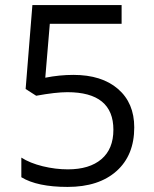

<svg xmlns="http://www.w3.org/2000/svg" viewBox="-20 -734 612 764"><path d="M272 -436Q384.8 -436 449.5 -380.1Q514.2 -324.2 514.2 -227.1Q514.2 -116.2 443.6 -53.2Q373 9.8 249 9.8Q128.4 9.8 64.9 -28.8V-106.9Q99.1 -85 149.9 -72.5Q200.7 -60.1 250 -60.1Q335.9 -60.1 383.5 -100.6Q431.2 -141.1 431.2 -217.8Q431.2 -367.2 248 -367.2Q201.7 -367.2 124 -353L82 -379.9L108.9 -713.9H463.9V-639.2H178.2L160.2 -424.8Q216.3 -436 272 -436Z"/></svg>

Font: Open Sans ACDW
Style: acdw
Weight: 400
Foundry: Ascender Corporation
Version: Version 1.10